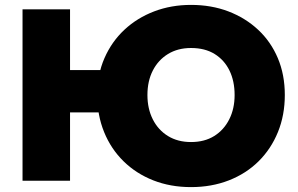

<svg xmlns="http://www.w3.org/2000/svg" viewBox="-20 -738 1215 784"><path d="M119 -279H492V-452H119ZM72 -700V0H266V-700ZM582 -350Q582 -407 604 -450Q626 -493 666 -517.5Q706 -542 760 -542Q817 -542 856.5 -517.5Q896 -493 917 -450Q938 -407 938 -350Q938 -294 916 -250.5Q894 -207 854.5 -182.5Q815 -158 760 -158Q706 -158 666 -182.5Q626 -207 604 -250.5Q582 -294 582 -350ZM377 -350Q377 -268 405 -199Q433 -130 484.5 -79.5Q536 -29 606 -1.5Q676 26 760 26Q844 26 914.5 -1.5Q985 -29 1036 -79.5Q1087 -130 1115 -199Q1143 -268 1143 -350Q1143 -433 1114.5 -500.5Q1086 -568 1034 -616.5Q982 -665 912.5 -691.5Q843 -718 760 -718Q679 -718 609.5 -691.5Q540 -665 488 -616.5Q436 -568 406.5 -500.5Q377 -433 377 -350Z"/></svg>

Font: Jost ExtraBold
Style: Regular
Weight: 800
Version: Version 3.710